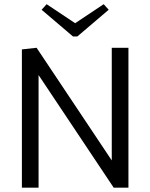

<svg xmlns="http://www.w3.org/2000/svg" viewBox="-20 -872 698 892"><path d="M485 -826.7 339.2 -702.5H319.2L173.3 -826.7L196.7 -852.5L329.2 -764.2L461.7 -852.5ZM81.7 0V-642.5L150 -650L499.2 -126.7V-650H576.7V0H508.3L159.2 -523.3V0Z"/></svg>

Font: Boon
Style: Regular
Weight: 400
Designer: Sungsit Sawaiwan
Foundry: FontUni
Version: Version 3.0